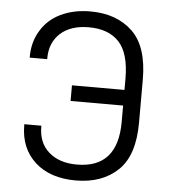

<svg xmlns="http://www.w3.org/2000/svg" viewBox="-51 -746 706 800"><g transform="rotate(5 301.5 -345.5)"><path d="M245.1 -385.7H464.8V-431.6Q464.8 -539.1 420.9 -585.9Q377 -632.8 294.9 -632.8Q218.8 -632.8 175.8 -593.8Q132.8 -554.7 132.8 -488.3V-485.4H59.6V-488.3Q59.6 -550.8 88.9 -598.6Q118.2 -647.5 170.9 -672.9Q225.6 -699.2 294.9 -699.2Q405.3 -699.2 471.7 -635.7Q537.1 -573.2 537.1 -434.6V-255.9Q537.1 -118.2 471.7 -55.7Q405.3 7.8 294.9 7.8Q187.5 7.8 125 -48.8Q61.5 -106.4 61.5 -203.1V-207H132.8V-203.1Q132.8 -135.7 175.8 -97.7Q219.7 -58.6 293.9 -58.6Q464.8 -58.6 464.8 -252V-320.3H245.1Z"/></g></svg>

Font: Dinish
Style: Regular
Weight: 400
Designer: Bert Driehuis
Foundry: Playbeing
Version: Version 3.006; git-39231f3c-release